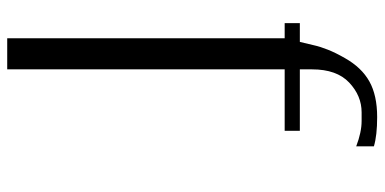

<svg xmlns="http://www.w3.org/2000/svg" viewBox="-280 -552 1040 519"><g transform="rotate(90 239.5 -292.0)"><path d="M167 -542V208H83V-542H42V-583H92.8Q98.6 -606.4 102.1 -622.1Q105.5 -637.7 113.8 -658.7Q122.1 -679.7 136.7 -705.1Q162.1 -750 199.7 -771Q237.3 -792 295.9 -792Q345.7 -792 375 -783.2V-735.4Q336.9 -750 306.6 -750H283.2Q238.3 -750 202.6 -716.3Q167 -682.6 167 -616.2V-583H333V-542Z"/></g></svg>

Font: wanta
Style: Medium
Weight: 500
Version: Version 0.91